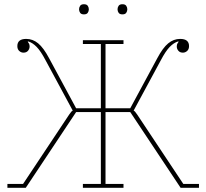

<svg xmlns="http://www.w3.org/2000/svg" viewBox="-20 -888 976 908"><path d="M15 -18H89L307 -346Q314 -356 317 -359.5Q320 -363 324 -365L196 -602Q173 -646 153.5 -666Q134 -686 114 -692L111 -691Q115 -686 117.5 -681Q120 -676 120 -668Q120 -657 112.5 -648Q105 -639 91 -639Q80 -639 71 -647Q62 -655 62 -670Q62 -704 104 -704Q135 -704 160.5 -683Q186 -662 212 -613L340 -376H457V-680H372V-698H564V-680H479V-376H596L724 -613Q750 -662 775.5 -683Q801 -704 832 -704Q874 -704 874 -670Q874 -655 865 -647Q856 -639 845 -639Q831 -639 823.5 -648Q816 -657 816 -668Q816 -676 818.5 -681Q821 -686 825 -691L822 -692Q802 -686 782.5 -666Q763 -646 740 -602L612 -365Q616 -363 619 -359.5Q622 -356 629 -346L847 -18H921V0H834L596 -358H479V-18H564V0H372V-18H457V-358H340L102 0H15ZM377 -820Q364 -820 359 -827.5Q354 -835 354 -843V-845Q354 -853 359 -860.5Q364 -868 377 -868Q390 -868 395 -860.5Q400 -853 400 -845V-843Q400 -835 395 -827.5Q390 -820 377 -820ZM559 -820Q546 -820 541 -827.5Q536 -835 536 -843V-845Q536 -853 541 -860.5Q546 -868 559 -868Q572 -868 577 -860.5Q582 -853 582 -845V-843Q582 -835 577 -827.5Q572 -820 559 -820Z"/></svg>

Font: IBM Plex Serif Thin
Style: Regular
Weight: 100
Designer: Mike Abbink, Paul van der Laan, Pieter van Rosmalen
Foundry: Bold Monday
Version: Version 3.001